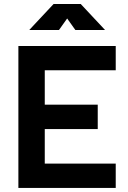

<svg xmlns="http://www.w3.org/2000/svg" viewBox="-20 -918 626 938"><path d="M69.8 0V-693.4H198.7V0ZM69.8 0V-118.7H545.4V0ZM69.8 -287.6V-406.7H457.5V-287.6ZM69.8 -574.7V-693.4H545.4V-574.7ZM123 -771.5 241.7 -898.4H374.5L493.2 -771.5H348.1L299.8 -839.4H316.4L268.1 -771.5Z"/></svg>

Font: Cascadia Mono
Style: Regular
Weight: 400
Monospace: yes
Designer: Aaron Bell
Foundry: Saja Typeworks
Version: Version 2102.003